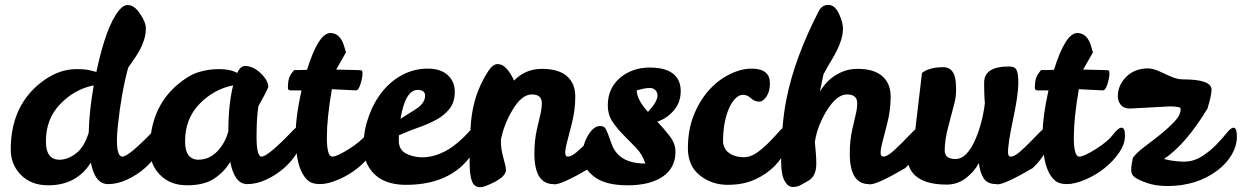

<svg xmlns="http://www.w3.org/2000/svg" viewBox="-20 -767 5193 803"><path d="M644 -236Q662 -236 662 -190Q662 -165 641 -129.5Q620 -94 586.5 -64.5Q553 -35 512 -16Q471 3 432 3Q377 3 360 -87Q300 8 182 8Q110 8 67 -36Q24 -80 25 -143Q25 -313 138 -411Q216 -478 300 -478Q338 -478 360 -472L383 -466Q424 -659 478 -724Q496 -746 514 -746Q543 -746 568 -706Q590 -673 590 -649Q590 -625 583 -602Q576 -579 565.5 -559.5Q555 -540 542 -521.5Q529 -503 516 -484Q487 -376 473 -242Q469 -204 469 -181Q469 -112 492 -112Q518 -112 618 -216Q636 -236 644 -236ZM172 -176Q172 -99 229 -99Q263 -99 297.5 -125Q332 -151 351 -212Q353 -302 372 -410Q292 -394 232 -332Q172 -270 172 -176Z M1226 -236Q1244 -236 1244 -190Q1244 -165 1223 -129.5Q1202 -94 1168.5 -64.5Q1135 -35 1094 -16Q1053 3 1014 3Q961 3 943 -90Q917 -47 875 -19.5Q833 8 762.5 8Q692 8 649 -36Q606 -80 607 -143Q607 -313 720 -411Q768 -452 809.5 -465Q851 -478 897 -478Q943 -478 972 -462Q986 -491 1004 -491Q1039 -491 1070.5 -460.5Q1102 -430 1102 -403Q1088 -370 1061 -324Q1053 -278 1053 -195Q1053 -112 1074 -112Q1100 -112 1200 -216Q1218 -236 1226 -236ZM754 -176Q754 -99 811 -99Q872 -100 912 -164Q926 -186 935 -218Q935 -330 955 -410Q874 -394 814 -332Q754 -270 754 -176Z M1241 -389H1196Q1184 -389 1184 -399Q1184 -423 1188.5 -438.5Q1193 -454 1210 -474H1234Q1248 -474 1264 -475Q1312 -629 1362 -629Q1402 -628 1418 -578Q1422 -564 1427 -548L1386 -476Q1456 -474 1474.5 -474Q1493 -474 1494.5 -470.5Q1496 -467 1496 -460Q1496 -442 1487.5 -415Q1479 -388 1468 -389L1368 -394Q1347 -272 1347 -192Q1347 -112 1370 -112Q1389 -112 1439 -143.5Q1489 -175 1511 -204Q1533 -233 1547 -233Q1561 -233 1561 -199Q1561 -165 1537 -129.5Q1513 -94 1476.5 -64.5Q1440 -35 1395.5 -16Q1351 3 1318 3Q1285 3 1267.5 -12.5Q1250 -28 1238.5 -54.5Q1227 -81 1222 -116.5Q1217 -152 1217 -216Q1217 -280 1241 -389Z M1744 -109Q1822 -109 1895 -171Q1922 -194 1939 -213.5Q1956 -233 1965 -233Q1979 -233 1979 -205Q1979 -177 1964 -142.5Q1949 -108 1914 -75Q1828 6 1678 6Q1559 6 1516 -80Q1501 -110 1501 -166Q1501 -222 1523 -282.5Q1545 -343 1581.5 -387Q1618 -431 1666 -455.5Q1714 -480 1768.5 -480Q1823 -480 1852.5 -453Q1882 -426 1882 -383Q1882 -340 1860.5 -312.5Q1839 -285 1805 -266.5Q1771 -248 1729.5 -233.5Q1688 -219 1648 -201V-176Q1649 -140 1678 -125Q1707 -110 1744 -109ZM1727 -391Q1675 -391 1655 -270Q1676 -284 1694.5 -295Q1713 -306 1727 -316Q1757 -338 1758 -366Q1758 -391 1727 -391Z M2062 -499Q2098 -499 2130 -430Q2177 -479 2246.5 -479Q2316 -479 2351 -448.5Q2386 -418 2386 -362.5Q2386 -307 2371.5 -250Q2357 -193 2350.5 -168.5Q2344 -144 2344 -128Q2344 -112 2355 -112Q2370 -112 2392 -131Q2414 -150 2436 -172.5Q2458 -195 2476.5 -214Q2495 -233 2502 -233Q2516 -233 2516 -199Q2516 -129 2447 -64Q2331 4 2299 4Q2296 4 2295 3Q2215 3 2215 -125Q2215 -180 2225.5 -226Q2236 -272 2241 -293Q2246 -314 2246 -336Q2246 -372 2204.5 -372Q2163 -372 2125.5 -310.5Q2088 -249 2075 -183V-176Q2075 -142 2085.5 -106Q2096 -70 2096 -56Q2096 -22 2011 11Q1998 16 1988 16Q1963 16 1953.5 -10Q1944 -36 1944 -91Q1944 -233 1955 -296Q1970 -390 2023 -471Q2041 -499 2062 -499Z M2729 -258Q2758 -228 2781.5 -197Q2805 -166 2805 -132Q2805 -65 2752 -28.5Q2699 8 2604.5 8Q2510 8 2463 -29.5Q2416 -67 2416 -114.5Q2416 -162 2439.5 -201Q2463 -240 2490 -240Q2506 -240 2513 -228.5Q2520 -217 2539 -162Q2546 -142 2562 -124Q2599 -83 2679 -83Q2667 -121 2640.5 -148.5Q2614 -176 2588 -202Q2562 -228 2542 -257.5Q2522 -287 2522 -327Q2522 -399 2576 -444Q2627 -484 2694 -484.5Q2761 -485 2794 -459.5Q2827 -434 2827 -386.5Q2827 -339 2798.5 -305.5Q2770 -272 2729 -258ZM2690 -299Q2730 -342 2730 -368Q2730 -380 2721.5 -389.5Q2713 -399 2697 -399Q2681 -399 2666.5 -395Q2652 -391 2643 -389Q2643 -351 2690 -299Z M3264 -236Q3282 -236 3282 -205.5Q3282 -175 3266.5 -140Q3251 -105 3219.5 -72.5Q3188 -40 3139 -17Q3090 6 3023.5 6Q2957 6 2907 -33.5Q2857 -73 2857 -147.5Q2857 -222 2880.5 -282.5Q2904 -343 2942.5 -387Q2981 -431 3030 -455.5Q3079 -480 3123 -480Q3200 -480 3200 -419Q3200 -384 3185.5 -363Q3171 -342 3156 -342Q3136 -342 3121 -356Q3106 -370 3088 -370.5Q3070 -371 3053.5 -353Q3037 -335 3026 -307Q3004 -251 3004 -176Q3005 -140 3037 -122Q3059 -110 3089 -109.5Q3119 -109 3146.5 -129Q3174 -149 3197 -172.5Q3220 -196 3237.5 -216Q3255 -236 3264 -236Z M3565 -336Q3565 -372 3522.5 -372Q3480 -372 3439 -306.5Q3398 -241 3388 -173Q3390 -150 3392 -127Q3394 -104 3394 -82Q3394 -29 3359 -10Q3343 -1 3328.5 7Q3314 15 3295 15Q3276 15 3261.5 -10.5Q3247 -36 3247 -90Q3247 -241 3269 -352Q3303 -524 3404 -720Q3418 -747 3445 -746.5Q3472 -746 3489 -709Q3506 -672 3505.5 -647Q3505 -622 3497.5 -598.5Q3490 -575 3478.5 -552.5Q3467 -530 3452.5 -506.5Q3438 -483 3424 -456L3409 -384Q3448 -449 3514 -471Q3538 -479 3567 -479Q3635 -479 3670 -448.5Q3705 -418 3705 -362.5Q3705 -307 3690.5 -250Q3676 -193 3669.5 -168.5Q3663 -144 3663 -128Q3663 -112 3674 -112Q3689 -112 3711 -131Q3733 -150 3755 -172.5Q3777 -195 3795.5 -214Q3814 -233 3821 -233Q3835 -233 3835 -199Q3835 -129 3766 -64Q3650 4 3618 4Q3615 4 3614 3Q3534 3 3534 -125Q3534 -180 3544.5 -226Q3555 -272 3560 -293Q3565 -314 3565 -336Z M4096 -422Q4096 -489 4200 -489Q4226 -489 4232.5 -472Q4239 -455 4239 -420Q4239 -371 4217 -268Q4195 -165 4196 -129Q4196 -112 4207 -112Q4222 -112 4244 -131Q4266 -150 4288 -172.5Q4310 -195 4328.5 -214Q4347 -233 4354 -233Q4368 -233 4368 -199Q4368 -129 4299 -64Q4183 4 4152 4Q4149 4 4147 3Q4109 3 4093.5 -22Q4078 -47 4074 -85Q4054 -48 4019 -21.5Q3984 5 3939 5Q3860 5 3817.5 -25Q3775 -55 3775 -114Q3775 -140 3782.5 -162Q3790 -184 3807 -216L3836 -462Q3867 -486 3925 -486Q3971 -486 3977 -426Q3982 -377 3972.5 -338.5Q3963 -300 3947 -241.5Q3931 -183 3931 -138Q3931 -102 3976 -102Q4025 -102 4061 -188Q4089 -254 4099 -335Q4098 -343 4097.5 -355.5Q4097 -368 4096.5 -380Q4096 -392 4096 -404Z M4365 -389H4320Q4308 -389 4308 -399Q4308 -423 4312.5 -438.5Q4317 -454 4334 -474H4358Q4372 -474 4388 -475Q4436 -629 4486 -629Q4526 -628 4542 -578Q4546 -564 4551 -548L4510 -476Q4580 -474 4598.5 -474Q4617 -474 4618.5 -470.5Q4620 -467 4620 -460Q4620 -442 4611.5 -415Q4603 -388 4592 -389L4492 -394Q4471 -272 4471 -192Q4471 -112 4494 -112Q4513 -112 4563 -143.5Q4613 -175 4635 -204Q4657 -233 4671 -233Q4685 -233 4685 -199Q4685 -165 4661 -129.5Q4637 -94 4600.5 -64.5Q4564 -35 4519.5 -16Q4475 3 4442 3Q4409 3 4391.5 -12.5Q4374 -28 4362.5 -54.5Q4351 -81 4346 -116.5Q4341 -152 4341 -216Q4341 -280 4365 -389Z M4929 -435Q5047 -435 5047 -392Q5047 -368 5030 -313Q4940 -164 4848 -102Q4892 -91 4932 -91Q4972 -91 5006.5 -113Q5041 -135 5067 -162Q5093 -189 5110.5 -211Q5128 -233 5139 -233Q5153 -233 5153 -195Q5153 -157 5131 -119.5Q5109 -82 5070 -53Q4984 11 4863 11Q4814 11 4778 -1.5Q4742 -14 4726.5 -25Q4711 -36 4711 -55.5Q4711 -75 4718 -107Q4733 -128 4766.5 -153Q4800 -178 4833.5 -205Q4867 -232 4892.5 -259Q4918 -286 4918 -312Q4918 -322 4871 -322L4706 -313Q4680 -313 4667.5 -328.5Q4655 -344 4655 -364Q4655 -410 4689.5 -445Q4724 -480 4780 -481Q4804 -481 4837 -465Q4870 -449 4889.5 -442Q4909 -435 4929 -435Z"/></svg>

Font: Leckerli One
Style: Regular
Weight: 400
Version: Version 1.001